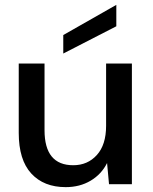

<svg xmlns="http://www.w3.org/2000/svg" viewBox="-20 -757 630 789"><path d="M250 12Q160 12 108.5 -44Q57 -100 57 -211V-496H163V-222Q163 -78 281 -78Q340 -78 378 -120Q416 -162 416 -240V-496H522V0H428L420 -87Q397 -41 352.5 -14.5Q308 12 250 12ZM240 -537V-613L458 -737V-649Z"/></svg>

Font: Ultramarine Medium
Style: Regular
Weight: 500
Designer: Colophon Foundry, Jonny Pinhorn
Foundry: Colophon Foundry
Version: Version 1.200; ttfautohint (v1.8.3)